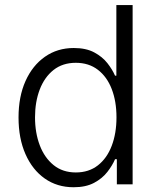

<svg xmlns="http://www.w3.org/2000/svg" viewBox="-20 -748 642 779"><path d="M278.8 11.7Q211.9 11.7 161.6 -23.7Q111.3 -59.1 83.3 -122.8Q55.2 -186.5 55.2 -271.5Q55.2 -356 83.5 -419.2Q111.8 -482.4 162.4 -517.8Q212.9 -553.2 279.3 -553.2Q329.1 -553.2 362.3 -535.4Q395.5 -517.6 415.8 -491.7Q436 -465.8 446.8 -440.9H452.1V-727.5H518.1V0H454.1V-102.1H446.8Q436 -76.7 415.5 -50.3Q395 -23.9 361.6 -6.1Q328.1 11.7 278.8 11.7ZM287.6 -48.3Q340.3 -48.3 377.2 -77.1Q414.1 -106 433.3 -156.5Q452.6 -207 452.6 -272Q452.6 -336.9 433.3 -386.7Q414.1 -436.5 377.2 -464.8Q340.3 -493.2 287.6 -493.2Q233.9 -493.2 197 -463.9Q160.2 -434.6 141.1 -384.5Q122.1 -334.5 122.1 -272Q122.1 -209 141.4 -158.4Q160.6 -107.9 197.5 -78.1Q234.4 -48.3 287.6 -48.3Z"/></svg>

Font: Inter Light
Style: Regular
Weight: 300
Designer: Rasmus Andersson
Foundry: rsms
Version: Version 4.000;git-a52131595